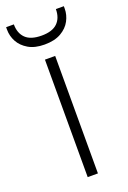

<svg xmlns="http://www.w3.org/2000/svg" viewBox="-170 -746 529 794"><g transform="rotate(-20 94.0 -349.0)"><path d="M72 0V-517H117V0ZM93 -576Q50 -576 22 -592.5Q-6 -609 -19.5 -634Q-33 -659 -33 -687V-698H1Q1 -659 23.5 -637Q46 -615 94 -615Q141 -615 163.5 -637Q186 -659 186 -698H221V-687Q221 -660 207.5 -634.5Q194 -609 165.5 -592.5Q137 -576 93 -576Z"/></g></svg>

Font: DM Sans 11pt ExtraLight
Style: Regular
Weight: 250
Version: Version 4.004;gftools[0.9.30]